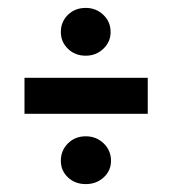

<svg xmlns="http://www.w3.org/2000/svg" viewBox="-20 -529 436 486"><path d="M42 -241V-332H354V-241ZM197 -63Q170 -63 152 -80Q134 -97 134 -122Q134 -148 152 -166Q170 -184 197 -184Q224 -184 242.5 -166Q261 -148 261 -122Q261 -97 242.5 -80Q224 -63 197 -63ZM197 -388Q170 -388 152 -405.5Q134 -423 134 -448Q134 -474 152 -491.5Q170 -509 197 -509Q223 -509 241.5 -491.5Q260 -474 260 -448Q260 -423 241.5 -405.5Q223 -388 197 -388Z"/></svg>

Font: Alumni Sans ExtraBold
Style: Regular
Weight: 800
Designer: Robert E. Leuschke
Foundry: Robert E. Leuschke
Version: Version 1.018